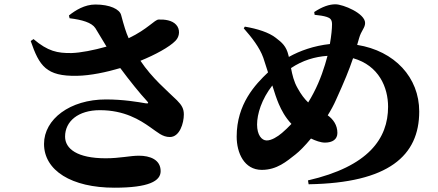

<svg xmlns="http://www.w3.org/2000/svg" viewBox="-20 -819 2040 894"><path d="M473 -356C306 -356 185 -264 185 -149C185 -25 313 55 513 55C673 55 728 24 728 -22C728 -76 678 -94 627 -94C585 -94 539 -82 472 -82C340 -82 283 -126 283 -183C283 -254 344 -306 445 -306C560 -306 632 -260 679 -227C714 -203 736 -181 771 -181C817 -181 836 -246 836 -286C836 -312 827 -329 804 -352C758 -397 688 -455 634 -536C703 -564 769 -600 797 -629C818 -650 819 -684 800 -704C781 -725 746 -729 719 -728C700 -728 669 -684 579 -641C567 -667 557 -700 544 -749C537 -776 492 -798 424 -798C374 -798 331 -771 301 -747L304 -734C362 -727 407 -714 424 -688L476 -602C416 -585 354 -573 313 -572C248 -571 203 -580 136 -637L123 -628C163 -512 195 -463 339 -466C401 -467 476 -483 540 -502C583 -444 633 -382 663 -350C674 -339 671 -336 658 -338C623 -344 555 -356 473 -356Z M1505 -559C1491 -506 1471 -445 1440 -386C1432 -371 1424 -356 1415 -342C1398 -358 1382 -379 1366 -408C1348 -439 1341 -471 1335 -502C1389 -538 1446 -555 1505 -559ZM1445 -750C1466 -748 1487 -745 1502 -740C1517 -735 1526 -728 1526 -706C1526 -686 1523 -653 1516 -614C1442 -606 1377 -583 1325 -554L1323 -562C1313 -604 1293 -621 1264 -643C1232 -668 1179 -685 1120 -695L1115 -687C1152 -645 1189 -598 1206 -550L1228 -482C1169 -426 1082 -335 1082 -183C1082 -107 1117 -28 1199 -28C1270 -28 1315 -68 1356 -100C1374 -114 1400 -140 1428 -174C1449 -164 1473 -155 1493 -155C1528 -155 1551 -170 1551 -200C1551 -237 1531 -264 1506 -282C1521 -306 1534 -330 1545 -355C1584 -441 1605 -492 1624 -548C1745 -514 1787 -411 1787 -322C1787 -174 1696 -44 1414 21L1417 39C1790 33 1932 -94 1932 -300C1932 -458 1818 -582 1643 -610L1652 -641C1662 -677 1680 -689 1680 -712C1680 -757 1577 -799 1542 -799C1513 -799 1481 -788 1443 -763ZM1248 -421C1258 -388 1269 -356 1278 -335C1291 -305 1308 -273 1337 -242C1322 -226 1307 -212 1293 -200C1272 -182 1244 -165 1222 -165C1198 -165 1177 -191 1177 -239C1177 -288 1198 -357 1248 -421Z"/></svg>

Font: Noto Serif CJK HK Black
Style: Regular
Weight: 900
Designer: Ryoko NISHIZUKA 西塚涼子 (kana & ideographs); Frank Grießhammer (Latin, Greek & Cyrillic); Wenlong ZHANG 张文龙 (bopomofo); San
Foundry: Adobe
Version: Version 2.001;hotconv 1.1.0;makeotfexe 2.6.0